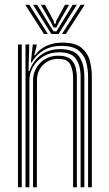

<svg xmlns="http://www.w3.org/2000/svg" viewBox="-20 -787 459 807"><path d="M350.2 0V-464.8Q350.2 -494.2 342.8 -524.1Q335.2 -554 311.4 -574.1Q287.5 -594.2 238.2 -594.2Q194.8 -594.2 163.1 -575.5Q131.5 -556.8 113.5 -524.5H109.8L117.8 -600H133.8V-591.8L123.8 -554.8H127.2Q148.2 -582.5 177.1 -595.1Q206 -607.8 242.2 -607.8Q296.8 -607.8 323.1 -585.5Q349.5 -563.2 357.8 -530.6Q366 -498 366 -467V0ZM55.5 0V-600H71.5V0ZM87.2 0V-600H103L99.8 -488.2H103.5Q118.2 -531.2 152 -556Q185.8 -580.8 233.8 -580.5Q290.8 -580.2 312.6 -549.5Q334.5 -518.8 334.5 -464V0H318.8V-462.5Q318.8 -513.2 298.9 -540.2Q279 -567.2 229.5 -567.2Q190.8 -567.2 162.5 -550.1Q134.2 -533 118.9 -506Q103.5 -479 103.5 -449.2V0ZM119 0V-450Q119 -491 148.4 -521.9Q177.8 -552.8 226 -552.8Q259.2 -552.8 275.8 -539.1Q292.2 -525.5 297.6 -504.2Q303 -483 303 -460.5V0H287.2V-459.8Q287.2 -491 275.9 -515.2Q264.5 -539.5 224 -539.5Q186.2 -539.5 160.9 -514.1Q135.5 -488.8 135.5 -451L134.8 0ZM86.2 -766.8H103L181.2 -644.2H164.8ZM119 -766.8H136.2L189.5 -679.5L205 -655.2H217L232.2 -679.5L285.5 -766.8H302.8L226 -644.2H195.8ZM151.8 -766.8H169L205 -700.2L208.2 -687.5H213.8L216.8 -700.2L253.2 -766.8H270.5L227 -691.5L217 -671.2H205L195 -691.5ZM318.8 -766.8H335.8L257 -644.2H240.5Z"/></svg>

Font: Big Shoulders Inline Text
Style: Regular
Weight: 400
Designer: Patric King
Foundry: XO Type Co
Version: Version 1.000